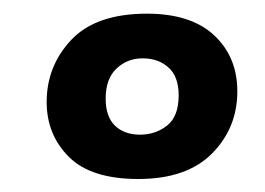

<svg xmlns="http://www.w3.org/2000/svg" viewBox="-20 -813 398 288"><path d="M187.5 -544.5Q116.5 -544.5 83.3 -577.7Q50 -611 50 -660Q50 -714 87 -753.3Q124 -792.5 200.5 -792.5Q266.5 -792.5 301.3 -760Q336 -727.5 336 -676Q336 -621 298 -582.7Q260 -544.5 187.5 -544.5ZM190 -611Q213.5 -611 230.8 -624.8Q248 -638.5 248 -670Q248 -698 232.8 -711.7Q217.5 -725.5 194 -725.5Q171 -725.5 154.8 -710.2Q138.5 -695 138.5 -665Q138.5 -638 152.5 -624.5Q166.5 -611 190 -611Z"/></svg>

Font: Literata
Style: Italic
Weight: 400
Italic angle: -2°
Designer: Latin by Veronika Burian and Jose Scaglione. Greek by Irene Vlachou. Cyrillic by Vera Evstafieva
Foundry: TypeTogether
Version: Version 3.103;gftools[0.9.29]